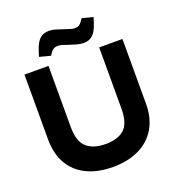

<svg xmlns="http://www.w3.org/2000/svg" viewBox="-159 -1029 1065 1164"><g transform="rotate(-20 373.0 -446.5)"><path d="M372 10Q275 10 204 -24Q133 -58 95 -123.5Q57 -189 57 -282V-700H212V-305Q212 -211 255.5 -173.5Q299 -136 377 -136Q456 -136 497.5 -173.5Q539 -211 539 -305V-700H689V-282Q689 -189 649.5 -123.5Q610 -58 539 -24Q468 10 372 10ZM248 -752 176 -771 187 -804Q204 -858 227.5 -878.5Q251 -899 285 -899Q306 -899 329 -892Q352 -885 375 -877Q395 -871 411.5 -865.5Q428 -860 440 -860Q457 -860 467 -865.5Q477 -871 487 -885L499 -903L570 -885L560 -852Q543 -799 519.5 -778Q496 -757 462 -757Q441 -757 418 -763.5Q395 -770 371 -778Q352 -785 335.5 -790Q319 -795 307 -795Q291 -795 280.5 -789.5Q270 -784 260 -771Z"/></g></svg>

Font: REM SemiBold
Style: Regular
Weight: 600
Designer: Octavio Pardo
Foundry: Ashler Design
Version: Version 1.005;gftools[0.9.28]